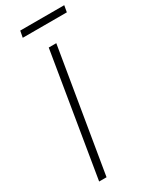

<svg xmlns="http://www.w3.org/2000/svg" viewBox="-223 -932 797 989"><g transform="rotate(-30 175.5 -438.0)"><path d="M217.3 -727.5 96.2 0H52.2L172.4 -727.5ZM350.6 -876.5 343.8 -837.9H81.5L88.9 -876.5Z"/></g></svg>

Font: Inter Tight ExtraLight
Style: Italic
Weight: 250
Italic angle: -9.39999°
Designer: Rasmus Andersson
Foundry: rsms
Version: Version 3.004